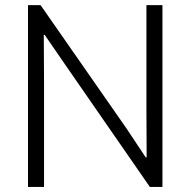

<svg xmlns="http://www.w3.org/2000/svg" viewBox="-20 -740 753 760"><path d="M90.8 -719.7H140.6L481.4 -230.5L556.6 -117.2H560.5L559.6 -303.7V-719.7H623V0H573.2L234.4 -489.3L157.2 -601.6H153.3L154.3 -420.9V0H90.8Z"/></svg>

Font: Reddit Sans Chocolate Light
Style: Regular
Weight: 300
Designer: Stephen Hutchings
Foundry: Reddit
Version: Version 1.013